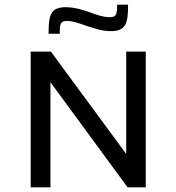

<svg xmlns="http://www.w3.org/2000/svg" viewBox="-20 -806 759 826"><path d="M189 -661H237C237 -702 239 -716 268 -716C293 -716 320 -706 348 -696C384 -685 417 -672 457 -672C523 -672 531 -708 531 -786H484C484 -745 481 -732 452 -732C425 -732 400 -741 372 -751C336 -764 300 -775 263 -775C196 -775 189 -739 189 -661ZM112 0H197V-451H198L529 0H607V-584H523V-145H522L199 -584H112Z"/></svg>

Font: Saira UNSAM SC
Style: Regular
Weight: 400
Designer: Hector Gatti with collaboration of the Omnibus-Type team
Foundry: Omnibus-Type
Version: Version 1.072;PS 001.072;hotconv 1.0.88;makeotf.lib2.5.64775